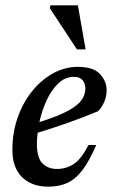

<svg xmlns="http://www.w3.org/2000/svg" viewBox="-20 -690 429 721"><path d="M341.5 -145.5Q315.5 -85 289.2 -50.8Q263 -16.5 232.2 -2.8Q201.5 11 161.5 11Q99 11 62.8 -24.8Q26.5 -60.5 26.5 -127.5Q26.5 -193 46.8 -249.8Q67 -306.5 101.8 -349Q136.5 -391.5 180.5 -415.2Q224.5 -439 272.5 -439Q330 -439 355.2 -412.2Q380.5 -385.5 380.5 -350.5Q380.5 -328.5 371.2 -306.8Q362 -285 347.5 -272Q293.5 -249.5 236.2 -229.2Q179 -209 121.5 -191.5Q118.5 -169.5 118.5 -149.5Q118.5 -98 139.2 -76.8Q160 -55.5 193.5 -55.5Q228.5 -55.5 256.8 -74Q285 -92.5 312.5 -145.5ZM258 -401.5Q224.5 -401.5 198.8 -376.8Q173 -352 155 -313Q137 -274 128 -231.5Q198 -253.5 235.2 -273.8Q272.5 -294 286.5 -314.5Q300.5 -335 300.5 -357Q300.5 -377 289.8 -389.2Q279 -401.5 258 -401.5ZM301.5 -504.5H269L167.5 -658.5L169 -670H272.5Z"/></svg>

Font: Newsreader Text Medium
Style: Italic
Weight: 500
Italic angle: -17°
Designer: Hugues Gentile
Foundry: Production Type
Version: Version 1.001